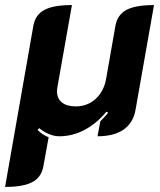

<svg xmlns="http://www.w3.org/2000/svg" viewBox="-51 -529 633 758"><path d="M81 -429Q89 -471 124.5 -490Q160 -509 233 -509L176 -187Q174 -175 174 -169Q174 -140 193.5 -124.5Q213 -109 248 -109Q294 -109 326.5 -138.5Q359 -168 368 -218L405 -429Q413 -471 448.5 -490Q484 -509 557 -509L484 -95Q475 -44 437 -17.5Q399 9 334 9L345 -50Q367 -72 376 -84L369 -88Q330 -41 282.5 -16Q235 9 183 9Q163 9 141.5 0Q120 -9 104 -23L97 -16Q116 3 141 13L120 129Q112 171 76.5 190Q41 209 -31 209Z"/></svg>

Font: K2D ExtraBold
Style: Italic
Weight: 800
Italic angle: -10°
Designer: Katatrad Aksorn Co.,Ltd.
Foundry: Cadson Demak Co.,Ltd.
Version: Version 1.000; ttfautohint (v1.6)